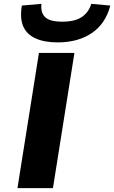

<svg xmlns="http://www.w3.org/2000/svg" viewBox="-20 -981 595 1001"><path d="M71 0 183 -705H368L256 0ZM281 -760Q210 -760 164 -781.5Q118 -803 100.5 -845Q83 -887 94 -952L196 -961Q191 -915 215.5 -891.5Q240 -868 305 -868Q370 -868 406 -892Q442 -916 456 -961L555 -952Q531 -858 459 -809Q387 -760 281 -760Z"/></svg>

Font: Nunito Sans 7pt Expanded ExtraBold
Style: Italic
Weight: 800
Width: 7
Italic angle: -9°
Designer: Vernon Adams
Foundry: Vernon Adams
Version: Version 3.101;gftools[0.9.27]